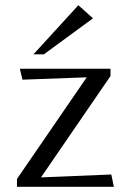

<svg xmlns="http://www.w3.org/2000/svg" viewBox="-20 -715 484 735"><path d="M45 0V-30L312 -419L66 -410L56 -452H403V-424L137 -36L406 -47L416 0ZM108 -507 280 -695 336 -645 148 -507Z"/></svg>

Font: Belleza
Style: Regular
Weight: 400
Designer: Eduardo Rodriguez Tunni
Foundry: Eduardo Rodriguez Tunni
Version: Version 1.003; ttfautohint (v1.8.4.7-5d5b)